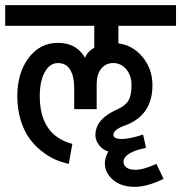

<svg xmlns="http://www.w3.org/2000/svg" viewBox="-45 -638 701 743"><path d="M-24.9 -618.2H636.2V-538.1H413.1V-470.2Q469.2 -462.9 507.1 -417Q544.9 -371.1 544.9 -308.1Q544.9 -191.9 439.9 -152.8Q394 -137.2 394 -116.2Q394 -100.1 425.8 -100.1Q457 -100.1 508.8 -117.2L520 -65.9Q433.1 -48.3 433.1 -11.2Q433.1 2 444.8 10.5Q456.5 19 478 19Q511.2 19 560.1 -3.9L587.9 54.2Q524.9 85 476.1 85Q424.8 85 392.8 58.3Q360.8 31.7 360.8 -6.8Q360.8 -26.4 374 -51.8Q352.5 -58.1 338.4 -76.4Q324.2 -94.7 324.2 -115.2Q324.2 -177.2 407.2 -213.9Q439.9 -228.5 451.9 -248.3Q463.9 -268.1 463.9 -309.1Q463.9 -345.2 443.8 -369.6Q423.8 -394 393.1 -394Q364.3 -394 346.7 -372.1Q329.1 -350.1 329.1 -313V-215.8H242.2V-294.9Q242.2 -343.8 226.1 -368.9Q210 -394 179.2 -394Q147.9 -394 128.4 -359.1Q108.9 -324.2 108.9 -266.1Q108.9 -114.7 234.9 -81.1L221.2 -3.9Q192.9 -9.8 166.5 -21.7Q140.1 -33.7 113.3 -55.4Q86.4 -77.1 66.7 -105.5Q46.9 -133.8 34.4 -175.3Q22 -216.8 22 -266.1Q22 -356 65.9 -414.1Q109.9 -472.2 179.2 -472.2Q251 -472.2 284.2 -414.1Q293.5 -439.5 319.8 -453.1V-538.1H-24.9Z"/></svg>

Font: LT Superior Med
Style: Regular
Weight: 500
Designer: Daniel Lyons
Foundry: LyonsType
Version: Version 1.000